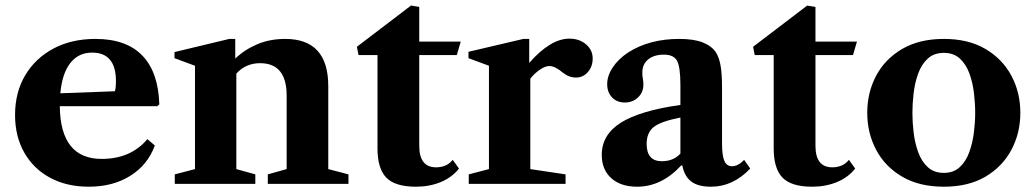

<svg xmlns="http://www.w3.org/2000/svg" viewBox="-20 -678 3818 708"><path d="M307.5 10.5Q225.5 10.5 164.2 -22.8Q103 -56 69.2 -115.8Q35.5 -175.5 35.5 -254Q35.5 -337.5 73 -400.5Q110.5 -463.5 177.2 -499Q244 -534.5 332 -534.5Q445.5 -534.5 504.8 -473.2Q564 -412 567.5 -293L560 -286.5H200.5Q202.5 -92 355 -92Q462 -92 523.5 -165L551 -141.5Q524.5 -69.5 460.2 -29.5Q396 10.5 307.5 10.5ZM319.5 -484Q269 -484 239 -445.2Q209 -406.5 202.5 -334L403.5 -341.5Q407.5 -352 407.5 -379Q407.5 -484 319.5 -484Z M624.5 0V-35L699 -54.5V-435.5L623.5 -463.5V-486L825.5 -534.5H847.5V-462Q882 -495 928.5 -514.8Q975 -534.5 1031.5 -534.5Q1190.5 -534.5 1190.5 -360.5V-54.5L1265 -35V0H967.5V-35L1037 -54.5V-325.5Q1037 -445 939 -445Q886 -445 851.5 -406.5V-54.5L921.5 -35V0Z M1514 10.5Q1437 10.5 1404.5 -23Q1372 -56.5 1372 -130.5V-475H1302L1296 -505.5L1495.5 -657.5L1526 -652.5V-524.5H1679L1664.5 -475H1526V-140.5Q1526 -61 1588 -61Q1605.5 -61 1621 -67Q1636.5 -73 1649.5 -88.5L1672.5 -56.5Q1646.5 -23.5 1605 -6.5Q1563.5 10.5 1514 10.5Z M1708.5 0V-35L1783 -54.5V-435.5L1707.5 -463.5V-487L1910 -534.5H1931.5V-446Q1969.5 -489.5 2006.8 -512.5Q2044 -535.5 2079.5 -535.5Q2116.5 -535.5 2141 -514.5Q2165.5 -493.5 2165.5 -462.5Q2165.5 -432.5 2147.8 -412.2Q2130 -392 2104 -392Q2078 -392 2055 -410.5Q2026.5 -434.5 2005.5 -434.5Q1990.5 -434.5 1970.8 -421Q1951 -407.5 1935.5 -388V-54.5L2065.5 -35V0Z M2329.5 10.5Q2269 10.5 2234 -21Q2199 -52.5 2199 -107Q2199 -181 2269.2 -225.5Q2339.5 -270 2489 -291V-363.5Q2489 -430.5 2476.8 -453.5Q2464.5 -476.5 2428.5 -476.5Q2391.5 -476.5 2370 -458.8Q2348.5 -441 2348.5 -410Q2348.5 -399 2350.5 -387.8Q2352.5 -376.5 2352.5 -366Q2352.5 -337.5 2332.8 -318.8Q2313 -300 2284 -300Q2255 -300 2237 -318.8Q2219 -337.5 2219 -367.5Q2219 -398.5 2239.5 -429.5Q2260 -460.5 2297 -485Q2375 -534.5 2484.5 -534.5Q2538 -534.5 2570.8 -521.8Q2603.5 -509 2620 -485Q2631.5 -466.5 2637 -437Q2642.5 -407.5 2642.5 -352.5V-148.5Q2642.5 -104.5 2651 -84.8Q2659.5 -65 2679.5 -65Q2702 -65 2724 -88.5L2746.5 -56.5Q2683 10.5 2602 10.5Q2553.5 10.5 2528.5 -9Q2503.5 -28.5 2496 -68H2492Q2419.5 10.5 2329.5 10.5ZM2420.5 -83.5Q2463 -83.5 2489 -111.5V-244.5Q2417 -230.5 2390.8 -209.8Q2364.5 -189 2364.5 -147.5Q2364.5 -83.5 2420.5 -83.5Z M2975 10.5Q2898 10.5 2865.5 -23Q2833 -56.5 2833 -130.5V-475H2763L2757 -505.5L2956.5 -657.5L2987 -652.5V-524.5H3140L3125.5 -475H2987V-140.5Q2987 -61 3049 -61Q3066.5 -61 3082 -67Q3097.5 -73 3110.5 -88.5L3133.5 -56.5Q3107.5 -23.5 3066 -6.5Q3024.5 10.5 2975 10.5Z M3460.5 10.5Q3370 10.5 3306.8 -26.5Q3243.5 -63.5 3210.8 -125.5Q3178 -187.5 3178 -262Q3178 -337 3210.8 -398.8Q3243.5 -460.5 3306.8 -497.5Q3370 -534.5 3460.5 -534.5Q3551 -534.5 3613.8 -497.5Q3676.5 -460.5 3709.5 -398.8Q3742.5 -337 3742.5 -262Q3742.5 -187.5 3709.5 -125.5Q3676.5 -63.5 3613.8 -26.5Q3551 10.5 3460.5 10.5ZM3460.5 -40.5Q3496.5 -40.5 3519.2 -61.8Q3542 -83 3554.2 -117Q3566.5 -151 3571.2 -189.2Q3576 -227.5 3576 -262Q3576 -296 3571.5 -334.5Q3567 -373 3554.8 -406.8Q3542.5 -440.5 3519.8 -461.8Q3497 -483 3460.5 -483Q3424 -483 3401 -461.8Q3378 -440.5 3365.8 -406.8Q3353.5 -373 3349 -334.5Q3344.5 -296 3344.5 -262Q3344.5 -227.5 3349 -189.2Q3353.5 -151 3365.8 -117Q3378 -83 3401 -61.8Q3424 -40.5 3460.5 -40.5Z"/></svg>

Font: Libre Caslon Text
Style: Bold
Weight: 700
Designer: Pablo Impallari, Rodrigo Fuenzalida, Katja Schimmel
Foundry: Pablo Impallari, Rodrigo Fuenzalida
Version: Version 2.000